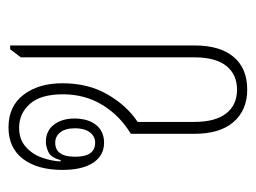

<svg xmlns="http://www.w3.org/2000/svg" viewBox="-95 -497 602 452"><g transform="rotate(-90 206.0 -271.0)"><path d="M221 10Q173 10 145 -22Q117 -54 117 -114V-264Q160 -290 185 -331Q210 -372 210 -424Q210 -476 187.5 -501.5Q165 -527 131 -527Q104 -527 86.5 -511.5Q69 -496 61 -473.5Q53 -451 52 -430L55 -429Q61 -452 74 -458Q87 -464 98 -464Q124 -464 138.5 -445Q153 -426 153 -397Q153 -365 138 -346Q123 -327 96 -327Q66 -327 49 -352.5Q32 -378 32 -425Q32 -484 58 -518Q84 -552 132 -552Q182 -552 209 -516.5Q236 -481 236 -425Q236 -364 209.5 -318.5Q183 -273 145 -248V-114Q145 -65 165 -39.5Q185 -14 221 -14Q257 -14 277 -39.5Q297 -65 297 -114V-523L316 -548H325V-114Q325 -54 298 -22Q271 10 221 10ZM96 -348Q111 -348 120.5 -360.5Q130 -373 130 -395Q130 -418 120.5 -430Q111 -442 96 -442Q63 -442 63 -395Q63 -348 96 -348Z"/></g></svg>

Font: Noto Serif Thai ExtraCondensed Thin
Style: Regular
Weight: 100
Width: 2
Designer: Monotype Design Team
Foundry: Monotype Imaging Inc.
Version: Version 2.001; ttfautohint (v1.8.4.7-5d5b)